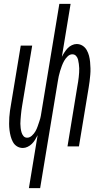

<svg xmlns="http://www.w3.org/2000/svg" viewBox="-20 -755 540 990"><path d="M129 215 174 -58Q168 -46 161 -34.5Q154 -23 144.5 -13.5Q135 -4 122.5 2Q110 8 98 8Q81 8 67.5 -0.5Q54 -9 46.5 -23Q39 -37 35 -52.5Q31 -68 29 -84Q27 -100 27 -117Q27 -134 28 -150.5Q29 -167 31.5 -184Q34 -201 37 -218L87 -520H146L94 -209Q92 -197 90.5 -185.5Q89 -174 88 -162.5Q87 -151 86 -139.5Q85 -128 85 -117Q85 -106 86.5 -94.5Q88 -83 91 -72.5Q94 -62 101 -53.5Q108 -45 120 -45Q133 -45 144.5 -55.5Q156 -66 163 -78.5Q170 -91 174.5 -104.5Q179 -118 183.5 -131Q188 -144 190.5 -157.5Q193 -171 195 -185L286 -735H344L299 -462Q305 -474 312.5 -485.5Q320 -497 329 -506.5Q338 -516 350.5 -522Q363 -528 375 -528Q392 -528 405.5 -519.5Q419 -511 427 -497Q435 -483 439 -467.5Q443 -452 444.5 -436Q446 -420 446.5 -403Q447 -386 445.5 -369.5Q444 -353 442 -336Q440 -319 437 -302L387 0H328L379 -311Q381 -323 383 -334.5Q385 -346 386 -357.5Q387 -369 388 -380.5Q389 -392 388.5 -403Q388 -414 386.5 -425.5Q385 -437 382.5 -447.5Q380 -458 372.5 -466.5Q365 -475 353 -475Q340 -475 329 -464.5Q318 -454 311 -441.5Q304 -429 299 -415.5Q294 -402 290 -389Q286 -376 283 -362.5Q280 -349 278 -335L187 215Z"/></svg>

Font: Iosevka Light
Style: Italic
Weight: 300
Italic angle: -9°
Monospace: yes
Designer: Belleve Invis
Foundry: Belleve Invis
Version: Version 32.5.0; ttfautohint (v1.8.4)